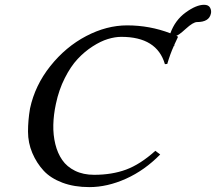

<svg xmlns="http://www.w3.org/2000/svg" viewBox="-20 -763 892 793"><path d="M822.8 -743.2Q841.3 -743.2 847.7 -731.2Q854 -719.2 851.1 -707Q843.8 -671.9 793.9 -671.9Q777.8 -671.9 747.1 -643.8Q716.3 -615.7 708 -615.7L713.4 -612.8L714.8 -609.9Q711.4 -602.5 706.5 -592Q701.7 -581.5 700.2 -578.6Q700.2 -577.6 700.2 -576.2Q700.2 -574.7 700.2 -574.2L698.2 -573.7Q682.6 -539.6 670.9 -499L661.1 -498Q628.4 -610.8 481 -610.8Q455.1 -610.8 425.5 -601.8Q396 -592.8 362.8 -571.5Q329.6 -550.3 300.8 -519.5Q272 -488.8 247.6 -440.4Q223.1 -392.1 210.9 -334Q201.2 -289.1 200.2 -247.3Q199.2 -205.6 208.5 -167.7Q217.8 -129.9 237.1 -102.1Q256.3 -74.2 290 -57.6Q323.7 -41 368.7 -41Q442.4 -41 500.7 -62.5Q559.1 -84 621.6 -140.1L641.6 -125Q577.6 -59.6 500.5 -24.9Q423.3 9.8 349.1 9.8Q286.6 9.8 237.8 -8.5Q189 -26.9 160.2 -58.1Q131.3 -89.4 113.5 -131.1Q95.7 -172.9 95.7 -219.5Q95.7 -266.1 104 -314.9Q124.5 -410.6 188 -490.2Q251.5 -569.8 335.9 -614Q420.4 -658.2 504.9 -658.2Q598.1 -658.2 683.6 -625.5Q703.1 -679.7 746.8 -711.4Q790.5 -743.2 822.8 -743.2Z"/></svg>

Font: Linux Biolinum
Style: Italic
Weight: 400
Italic angle: -12°
Designer: Philipp H. Poll
Foundry: Philipp H. Poll
Version: Version 1.1.3 ; ttfautohint (v0.9)